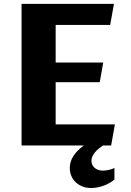

<svg xmlns="http://www.w3.org/2000/svg" viewBox="-20 -735 660 970"><path d="M500 0Q488.3 8.3 477.5 17.1Q466.8 25.9 459 35.6Q451.2 45.4 446.5 55.7Q441.9 65.9 441.9 76.7Q441.9 85.9 445.3 95Q448.7 104 456.1 111.1Q463.4 118.2 474.4 122.6Q485.4 127 500 127Q506.3 127 514.4 126Q522.5 125 530.3 123.3Q538.1 121.6 545.4 119.1Q552.7 116.7 558.1 113.8V171.9Q549.3 179.7 536.4 187.5Q523.4 195.3 508.1 201.4Q492.7 207.5 475.3 211.2Q458 214.8 440.4 214.8Q415.5 214.8 395.8 206.8Q376 198.7 361.8 185.1Q347.7 171.4 340.1 153.1Q332.5 134.8 332.5 113.8Q332.5 83.5 349.6 55.2Q366.7 26.9 403.3 0H88.9V-715.3H555.7L536.6 -608.9H261.2V-418.9H501.5L483.9 -319.8H261.2V-106.4H560.5L541.5 0Z"/></svg>

Font: Proza Libre
Style: Bold
Weight: 700
Designer: Jasper de Waard
Foundry: Jasper de Waard
Version: Version 1.000; ttfautohint (v1.4.1.8-43bc)